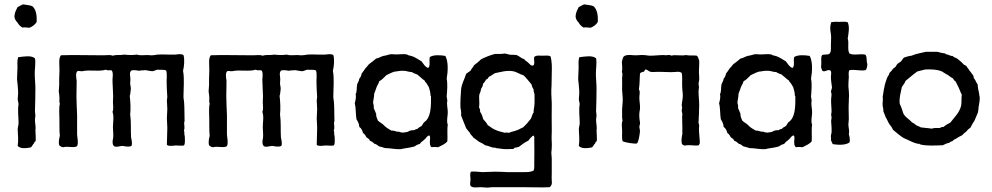

<svg xmlns="http://www.w3.org/2000/svg" viewBox="-20 -677 4540 879"><path d="M61 -9C73 5 100 2 120 -2C128 -6 129 -16 136 -21C136 -26 140 -28 143 -31C145 -35 142 -76 142 -84C142 -86 144 -86 143 -89C143 -102 140 -116 140 -130C140 -136 142 -142 142 -149C142 -155 140 -161 140 -168C141 -202 142 -238 142 -272C142 -295 139 -318 139 -340C139 -364 144 -388 140 -410C123 -425 88 -418 63 -415C58 -400 60 -383 60 -366C60 -350 58 -333 58 -316C58 -306 61 -294 61 -284C62 -273 63 -262 63 -251C63 -241 61 -231 61 -221L65 -201C60 -171 65 -142 65 -114C65 -104 61 -94 61 -84C62 -59 65 -34 61 -9ZM148 -577C149 -608 145 -633 129 -648C118 -654 100 -654 85 -657C77 -653 68 -649 60 -644C54 -631 47 -620 46 -602C47 -589 53 -581 60 -574C65 -564 73 -557 82 -551C95 -553 104 -550 115 -550C129 -556 141 -564 148 -577Z M822 -11C829 -20 826 -38 826 -53C822 -63 826 -71 822 -80C827 -91 823 -103 823 -115C823 -117 825 -119 825 -123C824 -148 825 -179 823 -206C823 -216 820 -224 820 -233C820 -274 825 -315 818 -353C823 -372 826 -405 820 -425C808 -432 794 -428 781 -427C754 -426 726 -429 700 -427C693 -426 686 -424 678 -424C671 -423 663 -425 656 -425C637 -425 621 -422 606 -427C589 -424 566 -425 549 -427C531 -423 514 -428 497 -422C484 -427 471 -424 457 -424H435C373 -424 317 -426 259 -424C248 -409 252 -388 252 -367C253 -350 251 -333 251 -315V-287C251 -277 249 -267 249 -258C250 -250 252 -241 252 -233C253 -222 250 -211 254 -202C249 -181 252 -156 252 -132C253 -106 251 -80 254 -55C251 -44 247 -26 251 -12C256 -8 261 -3 270 -3C289 -9 319 2 333 -8C340 -24 334 -43 333 -61V-150C332 -179 330 -208 330 -236C330 -260 331 -286 331 -307C329 -321 325 -342 334 -351C342 -354 347 -350 357 -351C391 -359 433 -348 465 -358C473 -352 483 -358 492 -354C499 -342 496 -328 495 -313C495 -289 498 -259 498 -236C498 -227 497 -218 497 -209C497 -193 501 -178 495 -165C503 -143 497 -118 497 -94C497 -78 500 -62 498 -45C495 -33 493 -16 502 -8C513 -1 528 -9 541 -9C553 -7 571 -3 582 -9C587 -22 582 -35 580 -49C578 -82 581 -119 576 -153C579 -179 577 -213 574 -238C576 -243 577 -248 577 -254C578 -259 579 -267 579 -272C579 -280 576 -287 576 -295C576 -301 577 -308 577 -315C577 -328 571 -343 580 -353C589 -359 607 -354 618 -353C625 -356 637 -354 645 -356L662 -353C668 -352 673 -351 678 -351C686 -352 692 -356 700 -358C717 -356 729 -360 741 -354C746 -335 742 -315 743 -295C743 -285 744 -275 744 -265C744 -254 746 -243 746 -233C746 -228 744 -223 744 -217C744 -204 746 -191 746 -178C746 -163 744 -150 744 -135C744 -121 746 -107 746 -93C746 -68 744 -36 744 -14C753 -6 769 -10 784 -11C798 -11 811 -9 822 -11Z M1508 -11C1515 -20 1512 -38 1512 -53C1508 -63 1512 -71 1508 -80C1513 -91 1509 -103 1509 -115C1509 -117 1511 -119 1511 -123C1510 -148 1511 -179 1509 -206C1509 -216 1506 -224 1506 -233C1506 -274 1511 -315 1504 -353C1509 -372 1512 -405 1506 -425C1494 -432 1480 -428 1467 -427C1440 -426 1412 -429 1386 -427C1379 -426 1372 -424 1364 -424C1357 -423 1349 -425 1342 -425C1323 -425 1307 -422 1292 -427C1275 -424 1252 -425 1235 -427C1217 -423 1200 -428 1183 -422C1170 -427 1157 -424 1143 -424H1121C1059 -424 1003 -426 945 -424C934 -409 938 -388 938 -367C939 -350 937 -333 937 -315V-287C937 -277 935 -267 935 -258C936 -250 938 -241 938 -233C939 -222 936 -211 940 -202C935 -181 938 -156 938 -132C939 -106 937 -80 940 -55C937 -44 933 -26 937 -12C942 -8 947 -3 956 -3C975 -9 1005 2 1019 -8C1026 -24 1020 -43 1019 -61V-150C1018 -179 1016 -208 1016 -236C1016 -260 1017 -286 1017 -307C1015 -321 1011 -342 1020 -351C1028 -354 1033 -350 1043 -351C1077 -359 1119 -348 1151 -358C1159 -352 1169 -358 1178 -354C1185 -342 1182 -328 1181 -313C1181 -289 1184 -259 1184 -236C1184 -227 1183 -218 1183 -209C1183 -193 1187 -178 1181 -165C1189 -143 1183 -118 1183 -94C1183 -78 1186 -62 1184 -45C1181 -33 1179 -16 1188 -8C1199 -1 1214 -9 1227 -9C1239 -7 1257 -3 1268 -9C1273 -22 1268 -35 1266 -49C1264 -82 1267 -119 1262 -153C1265 -179 1263 -213 1260 -238C1262 -243 1263 -248 1263 -254C1264 -259 1265 -267 1265 -272C1265 -280 1262 -287 1262 -295C1262 -301 1263 -308 1263 -315C1263 -328 1257 -343 1266 -353C1275 -359 1293 -354 1304 -353C1311 -356 1323 -354 1331 -356L1348 -353C1354 -352 1359 -351 1364 -351C1372 -352 1378 -356 1386 -358C1403 -356 1415 -360 1427 -354C1432 -335 1428 -315 1429 -295C1429 -285 1430 -275 1430 -265C1430 -254 1432 -243 1432 -233C1432 -228 1430 -223 1430 -217C1430 -204 1432 -191 1432 -178C1432 -163 1430 -150 1430 -135C1430 -121 1432 -107 1432 -93C1432 -68 1430 -36 1430 -14C1439 -6 1455 -10 1470 -11C1484 -11 1497 -9 1508 -11Z M2028 -30C2030 -52 2026 -83 2030 -106C2023 -123 2030 -144 2030 -163C2030 -181 2024 -199 2028 -216L2025 -235C2027 -262 2030 -293 2025 -317C2031 -350 2033 -395 2019 -421C1997 -425 1965 -427 1948 -416C1943 -402 1952 -373 1940 -366C1925 -371 1919 -385 1910 -396C1896 -404 1881 -415 1866 -420L1850 -424L1842 -428C1825 -431 1807 -427 1789 -428C1783 -428 1778 -429 1773 -429C1764 -429 1752 -424 1746 -423L1735 -421C1723 -418 1713 -410 1702 -409C1691 -400 1681 -391 1669 -383C1664 -376 1658 -370 1652 -363C1646 -355 1642 -347 1636 -341C1634 -331 1631 -323 1625 -317C1624 -306 1618 -300 1615 -290C1612 -276 1615 -256 1608 -246C1612 -232 1607 -216 1604 -204C1610 -183 1608 -153 1612 -131C1618 -121 1624 -112 1625 -96C1634 -90 1639 -80 1642 -68C1650 -63 1654 -56 1658 -48C1665 -44 1671 -40 1674 -32C1683 -30 1688 -24 1694 -19C1703 -17 1709 -12 1715 -7C1725 -5 1734 -2 1743 1C1767 1 1790 7 1813 6C1817 6 1823 4 1828 3C1848 0 1862 -2 1879 -7C1885 -12 1892 -16 1902 -18C1907 -27 1916 -31 1923 -38C1931 -44 1934 -55 1945 -57C1952 -52 1948 -41 1948 -30C1948 -18 1948 -9 1956 -3C1968 -5 1973 -4 1986 -3C2001 -11 2018 -17 2028 -30ZM1943 -279C1947 -266 1951 -254 1951 -238C1953 -239 1953 -238 1953 -237C1954 -185 1952 -136 1921 -117C1917 -112 1914 -105 1910 -100C1903 -96 1896 -93 1891 -87C1885 -86 1880 -84 1876 -81C1870 -80 1863 -82 1860 -79C1852 -80 1851 -73 1844 -73C1837 -72 1833 -70 1825 -70C1813 -69 1810 -76 1798 -74C1790 -76 1783 -80 1772 -79C1760 -86 1749 -92 1740 -101C1732 -111 1719 -116 1710 -125C1707 -135 1701 -142 1702 -156C1698 -165 1695 -174 1691 -182C1692 -192 1690 -199 1688 -207C1689 -221 1693 -232 1693 -248C1697 -257 1700 -267 1704 -278C1707 -287 1714 -294 1716 -305C1730 -312 1738 -323 1749 -333C1761 -338 1772 -345 1786 -349C1800 -350 1811 -354 1827 -353C1842 -353 1851 -347 1866 -347C1872 -342 1882 -339 1890 -336C1902 -327 1912 -316 1924 -308C1926 -302 1931 -298 1934 -294C1937 -289 1939 -284 1943 -279Z M2497 180C2506 171 2508 164 2506 150C2505 138 2506 128 2506 117V49C2506 40 2504 30 2504 21C2505 13 2506 6 2506 -1C2506 -8 2507 -21 2506 -27C2504 -49 2507 -73 2506 -96C2505 -128 2506 -156 2506 -187C2507 -213 2503 -240 2504 -266C2506 -291 2505 -317 2506 -342C2507 -367 2507 -393 2501 -418C2492 -425 2478 -422 2464 -422C2450 -422 2434 -425 2426 -416C2422 -406 2431 -383 2421 -377C2408 -375 2406 -385 2399 -389C2394 -396 2384 -398 2380 -406C2366 -410 2358 -420 2345 -425C2334 -427 2322 -425 2312 -427C2305 -428 2300 -431 2293 -432C2286 -432 2279 -430 2271 -430H2246C2223 -424 2203 -416 2183 -406C2173 -396 2162 -387 2150 -378C2146 -368 2138 -363 2134 -353C2127 -348 2120 -344 2114 -339C2107 -314 2094 -296 2091 -268C2089 -237 2087 -217 2088 -183C2091 -172 2092 -161 2091 -148L2114 -90C2119 -83 2125 -76 2131 -69C2134 -59 2143 -56 2147 -47C2156 -42 2164 -34 2173 -28L2189 -20L2203 -11C2220 -10 2228 0 2246 -1C2252 2 2260 2 2268 3C2288 7 2306 6 2328 5C2335 5 2333 -3 2341 -1L2356 -5C2370 -15 2382 -26 2399 -33C2402 -38 2406 -42 2410 -47C2415 -49 2418 -59 2424 -55C2427 -51 2426 -46 2426 -41V-28C2426 -1 2427 32 2426 63C2425 78 2428 92 2423 104C2403 114 2380 110 2356 111H2303C2284 110 2265 109 2246 109C2227 109 2208 111 2189 111C2170 110 2153 107 2136 109C2130 119 2134 131 2134 144C2134 154 2130 165 2134 174C2145 185 2165 180 2181 180C2192 180 2202 182 2213 182C2221 181 2229 180 2237 180H2377C2422 180 2458 182 2497 180ZM2423 -268C2422 -260 2425 -256 2426 -249C2427 -249 2427 -248 2427 -247C2427 -231 2428 -216 2427 -202C2427 -188 2422 -175 2423 -162C2416 -154 2416 -144 2411 -135C2409 -131 2404 -126 2400 -121C2393 -111 2385 -104 2375 -94C2364 -90 2356 -83 2344 -80C2334 -75 2320 -75 2311 -69C2304 -69 2298 -72 2292 -69C2277 -73 2262 -76 2249 -82C2235 -87 2225 -97 2213 -104C2208 -115 2199 -123 2192 -132C2189 -144 2185 -156 2178 -165C2179 -175 2176 -180 2173 -186C2177 -207 2171 -227 2175 -246L2180 -258C2181 -262 2181 -267 2183 -271C2184 -275 2188 -278 2189 -282C2191 -286 2191 -291 2192 -295C2193 -296 2195 -296 2196 -298C2198 -302 2204 -310 2208 -315C2209 -316 2212 -315 2213 -317C2214 -318 2214 -319 2214 -320C2216 -322 2218 -324 2219 -326C2230 -330 2236 -337 2246 -342C2272 -347 2299 -356 2328 -351C2346 -348 2359 -337 2377 -332C2390 -320 2401 -305 2413 -291C2415 -282 2418 -274 2423 -268Z M2630 -9C2642 5 2669 2 2689 -2C2697 -6 2698 -16 2705 -21C2705 -26 2709 -28 2712 -31C2714 -35 2711 -76 2711 -84C2711 -86 2713 -86 2712 -89C2712 -102 2709 -116 2709 -130C2709 -136 2711 -142 2711 -149C2711 -155 2709 -161 2709 -168C2710 -202 2711 -238 2711 -272C2711 -295 2708 -318 2708 -340C2708 -364 2713 -388 2709 -410C2692 -425 2657 -418 2632 -415C2627 -400 2629 -383 2629 -366C2629 -350 2627 -333 2627 -316C2627 -306 2630 -294 2630 -284C2631 -273 2632 -262 2632 -251C2632 -241 2630 -231 2630 -221L2634 -201C2629 -171 2634 -142 2634 -114C2634 -104 2630 -94 2630 -84C2631 -59 2634 -34 2630 -9ZM2717 -577C2718 -608 2714 -633 2698 -648C2687 -654 2669 -654 2654 -657C2646 -653 2637 -649 2629 -644C2623 -631 2616 -620 2615 -602C2616 -589 2622 -581 2629 -574C2634 -564 2642 -557 2651 -551C2664 -553 2673 -550 2684 -550C2698 -556 2710 -564 2717 -577Z M3177 -11C3186 -18 3184 -27 3183 -39C3182 -59 3178 -84 3181 -102C3181 -107 3178 -111 3178 -116C3179 -143 3181 -169 3181 -195C3181 -217 3178 -238 3178 -260C3178 -265 3180 -272 3180 -277C3180 -284 3178 -290 3178 -296C3179 -302 3181 -306 3181 -312C3182 -327 3179 -341 3180 -356C3180 -370 3182 -384 3181 -399C3178 -407 3177 -417 3170 -422C3155 -425 3136 -421 3120 -425C3100 -420 3069 -428 3054 -422C3045 -428 3036 -424 3028 -424C3025 -424 3022 -425 3019 -425C2998 -425 2977 -422 2956 -422C2946 -422 2936 -425 2926 -425C2912 -426 2898 -423 2883 -424C2867 -425 2849 -428 2836 -419C2831 -413 2829 -403 2827 -394C2828 -380 2830 -360 2827 -347C2832 -339 2828 -329 2828 -320C2829 -303 2828 -286 2828 -271C2828 -255 2831 -238 2831 -222C2831 -201 2827 -180 2828 -161C2829 -155 2828 -152 2828 -150C2828 -141 2828 -133 2830 -124C2824 -111 2828 -96 2828 -82C2829 -65 2826 -47 2830 -31C2840 -24 2887 -18 2895 -20C2902 -22 2908 -55 2910 -77L2907 -96C2907 -103 2911 -107 2910 -115C2908 -128 2906 -142 2907 -157C2907 -165 2910 -173 2910 -181C2911 -197 2907 -213 2907 -230C2907 -244 2912 -257 2905 -268C2909 -291 2908 -319 2910 -340C2912 -346 2919 -346 2924 -348C2933 -348 2929 -359 2937 -359C2945 -357 2950 -350 2959 -348C2970 -346 2988 -349 2997 -348H3005C3025 -348 3044 -346 3062 -347C3076 -347 3090 -352 3101 -343C3105 -323 3102 -303 3103 -284C3103 -268 3106 -253 3106 -238C3106 -224 3102 -211 3101 -197C3101 -193 3102 -189 3103 -184C3103 -180 3101 -176 3101 -172C3101 -165 3104 -159 3104 -153C3104 -148 3102 -143 3103 -138C3103 -120 3104 -102 3104 -85C3104 -78 3103 -71 3104 -64C3101 -48 3097 -31 3103 -16C3108 -15 3110 -9 3118 -11C3140 -15 3159 -9 3177 -11Z M3696 -30C3698 -52 3694 -83 3698 -106C3691 -123 3698 -144 3698 -163C3698 -181 3692 -199 3696 -216L3693 -235C3695 -262 3698 -293 3693 -317C3699 -350 3701 -395 3687 -421C3665 -425 3633 -427 3616 -416C3611 -402 3620 -373 3608 -366C3593 -371 3587 -385 3578 -396C3564 -404 3549 -415 3534 -420L3518 -424L3510 -428C3493 -431 3475 -427 3457 -428C3451 -428 3446 -429 3441 -429C3432 -429 3420 -424 3414 -423L3403 -421C3391 -418 3381 -410 3370 -409C3359 -400 3349 -391 3337 -383C3332 -376 3326 -370 3320 -363C3314 -355 3310 -347 3304 -341C3302 -331 3299 -323 3293 -317C3292 -306 3286 -300 3283 -290C3280 -276 3283 -256 3276 -246C3280 -232 3275 -216 3272 -204C3278 -183 3276 -153 3280 -131C3286 -121 3292 -112 3293 -96C3302 -90 3307 -80 3310 -68C3318 -63 3322 -56 3326 -48C3333 -44 3339 -40 3342 -32C3351 -30 3356 -24 3362 -19C3371 -17 3377 -12 3383 -7C3393 -5 3402 -2 3411 1C3435 1 3458 7 3481 6C3485 6 3491 4 3496 3C3516 0 3530 -2 3547 -7C3553 -12 3560 -16 3570 -18C3575 -27 3584 -31 3591 -38C3599 -44 3602 -55 3613 -57C3620 -52 3616 -41 3616 -30C3616 -18 3616 -9 3624 -3C3636 -5 3641 -4 3654 -3C3669 -11 3686 -17 3696 -30ZM3611 -279C3615 -266 3619 -254 3619 -238C3621 -239 3621 -238 3621 -237C3622 -185 3620 -136 3589 -117C3585 -112 3582 -105 3578 -100C3571 -96 3564 -93 3559 -87C3553 -86 3548 -84 3544 -81C3538 -80 3531 -82 3528 -79C3520 -80 3519 -73 3512 -73C3505 -72 3501 -70 3493 -70C3481 -69 3478 -76 3466 -74C3458 -76 3451 -80 3440 -79C3428 -86 3417 -92 3408 -101C3400 -111 3387 -116 3378 -125C3375 -135 3369 -142 3370 -156C3366 -165 3363 -174 3359 -182C3360 -192 3358 -199 3356 -207C3357 -221 3361 -232 3361 -248C3365 -257 3368 -267 3372 -278C3375 -287 3382 -294 3384 -305C3398 -312 3406 -323 3417 -333C3429 -338 3440 -345 3454 -349C3468 -350 3479 -354 3495 -353C3510 -353 3519 -347 3534 -347C3540 -342 3550 -339 3558 -336C3570 -327 3580 -316 3592 -308C3594 -302 3599 -298 3602 -294C3605 -289 3607 -284 3611 -279Z M3943 -356C3949 -362 3950 -373 3951 -384C3945 -396 3951 -419 3941 -427C3919 -432 3888 -422 3869 -432C3858 -450 3868 -479 3861 -501C3864 -520 3871 -554 3861 -575C3852 -579 3839 -577 3825 -577C3811 -577 3797 -578 3785 -575C3784 -568 3781 -560 3781 -551C3780 -538 3785 -523 3785 -507C3785 -493 3784 -480 3784 -466C3784 -454 3786 -438 3776 -430C3765 -425 3753 -430 3743 -424C3737 -413 3741 -396 3740 -384C3740 -375 3738 -373 3740 -365C3743 -361 3742 -352 3749 -351C3759 -348 3770 -361 3782 -354C3788 -346 3784 -335 3784 -326C3784 -309 3787 -293 3789 -276C3787 -269 3786 -263 3784 -258C3789 -247 3786 -235 3785 -224C3784 -205 3787 -185 3787 -165C3787 -161 3785 -156 3785 -153C3785 -148 3787 -143 3787 -138C3787 -133 3785 -128 3785 -123C3786 -105 3788 -88 3787 -71C3787 -66 3784 -61 3784 -57C3783 -50 3786 -43 3784 -36C3787 -30 3789 -22 3793 -17C3818 -13 3852 -12 3869 -25C3873 -38 3869 -52 3866 -63C3870 -79 3864 -93 3864 -107C3864 -115 3866 -124 3866 -132C3866 -158 3864 -187 3866 -213V-220C3866 -228 3867 -234 3867 -241C3867 -255 3865 -269 3864 -282C3864 -297 3865 -310 3866 -324C3866 -335 3863 -346 3869 -356C3893 -360 3920 -351 3943 -356Z M4464 -236C4463 -256 4456 -270 4456 -290C4451 -297 4448 -303 4445 -310C4443 -314 4440 -316 4438 -320C4437 -324 4438 -328 4435 -332C4429 -339 4425 -347 4419 -353C4415 -361 4408 -367 4404 -375C4400 -378 4396 -379 4393 -381C4387 -386 4385 -390 4380 -394C4373 -399 4367 -406 4360 -410C4352 -414 4346 -415 4341 -421C4333 -420 4330 -424 4323 -425C4320 -429 4309 -426 4308 -432C4295 -434 4283 -436 4271 -440H4219C4197 -434 4172 -431 4153 -422C4141 -421 4131 -417 4120 -414C4113 -410 4110 -401 4104 -395C4098 -390 4089 -387 4085 -380C4082 -371 4075 -367 4068 -362C4064 -355 4058 -349 4052 -343C4051 -333 4044 -329 4041 -320C4037 -306 4031 -295 4029 -279C4025 -265 4024 -247 4021 -233C4024 -220 4019 -208 4021 -192C4022 -184 4025 -179 4024 -168L4035 -140C4036 -137 4037 -137 4038 -135L4049 -113C4055 -103 4064 -95 4068 -83C4083 -71 4098 -57 4114 -47C4119 -44 4126 -41 4133 -38C4147 -31 4166 -22 4181 -19C4183 -18 4186 -19 4188 -19L4192 -16C4223 -8 4258 -11 4296 -12C4306 -16 4314 -22 4326 -23C4329 -28 4335 -29 4341 -31C4344 -36 4349 -39 4355 -41C4364 -47 4374 -53 4385 -58C4390 -64 4397 -70 4404 -75C4409 -82 4416 -88 4423 -93C4428 -104 4435 -115 4442 -126L4457 -162C4460 -172 4459 -187 4462 -197C4464 -209 4466 -220 4465 -235C4465 -236 4465 -237 4464 -236ZM4380 -249C4382 -249 4381 -247 4382 -246C4383 -246 4383 -245 4383 -244C4381 -228 4383 -208 4380 -192C4371 -159 4349 -140 4331 -116C4320 -110 4308 -104 4300 -96C4292 -96 4287 -94 4282 -91C4269 -91 4255 -92 4246 -88C4229 -91 4213 -91 4194 -94C4194 -96 4193 -96 4192 -96C4185 -99 4176 -102 4170 -107C4166 -113 4156 -114 4151 -121C4141 -132 4127 -139 4118 -153C4114 -160 4112 -169 4109 -178C4106 -186 4103 -194 4099 -202C4096 -232 4104 -253 4109 -279C4115 -288 4122 -296 4126 -307C4144 -321 4161 -337 4180 -350L4216 -359C4246 -360 4271 -359 4292 -350C4301 -345 4310 -338 4319 -334C4327 -328 4335 -322 4344 -317C4346 -311 4350 -307 4355 -304C4364 -286 4373 -269 4380 -249Z"/></svg>

Font: FuturaRener
Style: Regular
Weight: 400
Designer: BSozoo
Foundry: BSozoo
Version: Version 1.0